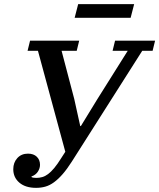

<svg xmlns="http://www.w3.org/2000/svg" viewBox="-20 -894 768 926"><path d="M154 12Q103 12 73.5 -13Q44 -38 44 -78Q44 -110 63.5 -131.5Q83 -153 115 -153Q142 -153 157.5 -138Q173 -123 173 -99Q173 -82 162.5 -66Q152 -50 132 -43V-40Q139 -36 155 -36Q170 -36 184 -40Q198 -44 212 -54.5Q226 -65 241.5 -83.5Q257 -102 275 -131L295 -162L163 -649H113L125 -698H362L350 -649H277L338 -417L367 -286H370L449 -415L596 -649H523L535 -698H728L716 -649H666L326 -114Q303 -78 282 -54Q261 -30 240.5 -15Q220 0 199 6Q178 12 154 12ZM357 -874H627L610 -808H340Z"/></svg>

Font: IBM Plex Serif Medm
Style: Italic
Weight: 500
Italic angle: -14°
Designer: Mike Abbink, Paul van der Laan, Pieter van Rosmalen
Foundry: Bold Monday
Version: Version 3.001